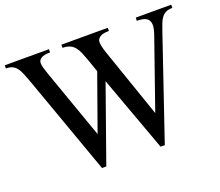

<svg xmlns="http://www.w3.org/2000/svg" viewBox="-116 -847 1182 1030"><g transform="rotate(-20 475.0 -332.0)"><path d="M252 -680.2V-662.1Q233.4 -662.1 220.5 -659.2Q207.5 -656.2 199.7 -651.1Q191.9 -646 188.5 -639.2Q185.1 -632.3 185.1 -625Q185.1 -612.8 189.9 -595.9Q194.8 -579.1 202.1 -558.1L341.8 -163.1L455.1 -481L429.2 -555.2Q420.4 -580.1 411.9 -600.1Q403.3 -620.1 391.8 -633.8Q380.4 -647.5 364 -654.8Q347.7 -662.1 323.2 -662.1V-680.2H587.9V-662.1Q551.3 -662.1 535.6 -650.6Q520 -639.2 520 -624Q520 -599.1 535.2 -556.2L670.9 -163.1L809.1 -559.1Q820.3 -591.3 820.3 -612.3Q820.3 -637.2 803.5 -649.7Q786.6 -662.1 747.1 -662.1L748 -680.2H950.2V-662.1Q927.7 -662.1 913.3 -655.3Q898.9 -648.4 888.7 -635Q878.4 -621.6 871.1 -602.1Q863.8 -582.5 855 -557.1L660.2 16.1H636.2L479 -415L326.2 16.1H301.8L98.1 -554.2Q87.9 -582 79.3 -602.5Q70.8 -623 60.3 -636.2Q49.8 -649.4 35.6 -655.8Q21.5 -662.1 0 -662.1V-680.2Z"/></g></svg>

Font: YBG Bobotsari
Style: Regular
Weight: 400
Designer: R.S. Wihananto
Foundry: R.S. Wihananto
Version: Version 2.0.1